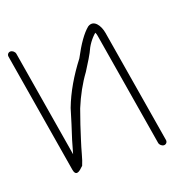

<svg xmlns="http://www.w3.org/2000/svg" viewBox="-116 -581 672 688"><g transform="rotate(-20 219.5 -237.0)"><path d="M-18.9 -474 57.5 -15C60.9 5.7 71.7 7 89.7 -11C91.7 -13 93.6 -14.7 95.3 -16C100.1 -27.3 104.4 -40.3 108.3 -55C117.3 -88.6 128.9 -122.3 139.9 -157L159.1 -212C177 -255.4 198.2 -294 222.9 -327.6C244.4 -361.2 255.8 -381 258.8 -387C269.5 -411.8 284.1 -432.2 302.6 -448C304.5 -444.7 305.9 -440.3 306.8 -435L379.2 0C380.5 7.9 388.8 15 396.7 15C404.6 15 410.5 7.9 409.2 0L336.8 -435C331.8 -464.8 312.2 -494.5 286.6 -478C264.9 -460.4 242.3 -428.1 217.4 -381C178.7 -330.6 147.8 -278.6 127.5 -225L110.7 -170C97.8 -131.3 87.2 -96.7 79 -66L11.1 -474C9.7 -481.9 1.5 -489 -6.4 -489C-14.4 -489 -20.3 -481.9 -18.9 -474Z"/></g></svg>

Font: MewTooHand
Style: WideLta
Weight: 400
Designer: Mew Too, Robert Jablonski
Version: Version 0.77